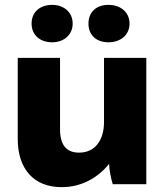

<svg xmlns="http://www.w3.org/2000/svg" viewBox="-20 -758 682 790"><path d="M426 -584C476 -584 513 -614 513 -661C513 -708 476 -738 426 -738C376 -738 344 -708 344 -661C344 -614 376 -584 426 -584ZM195 -584C242 -584 279 -614 279 -661C279 -708 242 -738 195 -738C144 -738 110 -708 110 -661C110 -614 144 -584 195 -584ZM233 12H235C314 12 383 -26 429 -84C429 -61 437 -21 444 0H582V-520H408V-256C408 -180 370 -130 306 -130H305C253 -130 227 -162 227 -226V-520H53V-186C53 -62 120 12 233 12Z"/></svg>

Font: Fixel Display ExtraBold
Style: Regular
Weight: 800
Designer: AlfaBravo + MacPaw
Foundry: Kyrylo Tkachov, Marchela Mozhyna, Serhii Makarenko, Maria Weinstein, Zakhar Kryvoshyya
Version: Version 1.211